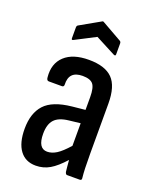

<svg xmlns="http://www.w3.org/2000/svg" viewBox="-130 -744 652 824"><g transform="rotate(20 196.0 -332.0)"><path d="M135 8Q88 8 62.5 -26.5Q37 -61 37 -125Q37 -196 73 -235.5Q109 -275 196 -284L255 -290V-348Q255 -391 242 -407Q229 -423 194 -423Q131 -423 134 -361Q134 -351 125 -351H65Q55 -351 54 -366Q48 -427 85.5 -462Q123 -497 196 -497Q270 -497 304 -462.5Q338 -428 338 -349V-121Q338 -82 339 -55Q340 -28 342 -11Q344 0 334 0H276Q270 0 267 -11Q266 -20 264.5 -34.5Q263 -49 262 -64Q228 -26 199 -9Q170 8 135 8ZM119 -132Q119 -65 161 -65Q182 -65 203.5 -78.5Q225 -92 255 -126V-229L203 -223Q158 -218 138.5 -196.5Q119 -175 119 -132ZM105 -555Q95 -549 95 -559V-608Q95 -616 100 -619L190 -670Q196 -675 202 -670L292 -619Q297 -616 297 -608V-559Q297 -549 286 -555L196 -602Z"/></g></svg>

Font: Sofia Sans Condensed Medium
Style: Regular
Weight: 500
Designer: Botio Nikoltchev, Ani Petrova
Foundry: lettersoup
Version: Version 4.101; ttfautohint (v1.8.4.7-5d5b)